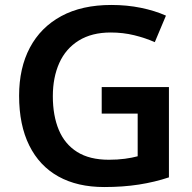

<svg xmlns="http://www.w3.org/2000/svg" viewBox="-20 -744 773 774"><path d="M390 -393H661V-29Q604 -10 540 0Q476 10 400 10Q292 10 215.5 -32.5Q139 -75 98 -157.5Q57 -240 57 -358Q57 -470 100.5 -552Q144 -634 227 -679Q310 -724 429 -724Q492 -724 548 -712.5Q604 -701 649 -681L604 -574Q566 -591 521 -602Q476 -613 426 -613Q350 -613 297.5 -580.5Q245 -548 219 -490Q193 -432 193 -356Q193 -278 217 -220.5Q241 -163 291 -131.5Q341 -100 419 -100Q454 -100 483.5 -104Q513 -108 535 -114V-286H390Z"/></svg>

Font: Noto Sans Syriac Eastern SemiBold
Style: Regular
Weight: 600
Designer: Patrick Giasson and the Monotype Design Team
Foundry: Monotype Imaging Inc.
Version: Version 3.001